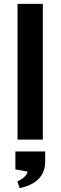

<svg xmlns="http://www.w3.org/2000/svg" viewBox="-20 -717 311 986"><path d="M70 -697H200V0H70ZM81 249 69 215Q90 205 105 191.5Q120 178 121 164L59 153V61H212V113Q212 167 178.5 201.5Q145 236 81 249Z"/></svg>

Font: Syne Modified
Style: Bold
Weight: 700
Designer: Lucas Descroix
Foundry: Bonjour Monde
Version: Version 2.200